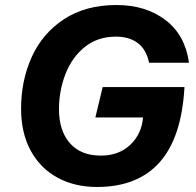

<svg xmlns="http://www.w3.org/2000/svg" viewBox="-20 -735 779 765"><path d="M64 -302Q64 -414 106.5 -508Q149 -602 235 -658.5Q321 -715 444 -715Q561 -715 639.5 -655Q718 -595 733 -485H574Q563 -538 529 -563.5Q495 -589 442 -589Q369 -589 318 -548Q267 -507 241 -440.5Q215 -374 215 -300Q215 -214 258.5 -164.5Q302 -115 382 -115Q453 -115 498.5 -157.5Q544 -200 550 -267H360L389 -388H715Q704 -188 616.5 -89Q529 10 366 10Q278 10 209.5 -27Q141 -64 102.5 -134.5Q64 -205 64 -302Z"/></svg>

Font: CBA Beacon Sans Extra Bold
Style: Italic
Weight: 800
Italic angle: -13°
Designer: Wei Huang
Foundry: Wei Huang
Version: Version 1.002